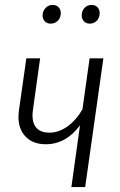

<svg xmlns="http://www.w3.org/2000/svg" viewBox="-20 -760 486 780"><path d="M326 0H270L305 -251Q248 -174 166 -174Q115 -174 85 -204Q55 -234 55 -286Q55 -294 57 -312L87 -523H143L114 -315Q112 -299 112 -291Q112 -257 129.5 -239Q147 -221 181 -221Q218 -221 253.5 -246Q289 -271 315 -316L344 -523H400ZM153 -697Q153 -715 165 -727.5Q177 -740 194 -740Q209 -740 218 -730.5Q227 -721 227 -707Q227 -688 215 -676Q203 -664 186 -664Q171 -664 162 -673.5Q153 -683 153 -697ZM312 -697Q312 -716 323.5 -728Q335 -740 352 -740Q367 -740 376 -730.5Q385 -721 385 -707Q385 -688 373.5 -676Q362 -664 345 -664Q330 -664 321 -673.5Q312 -683 312 -697Z"/></svg>

Font: Fira Sans Extra Condensed Light
Style: Italic
Weight: 300
Width: 3
Italic angle: -8°
Designer: Carrois Corporate & Edenspiekermann AG
Foundry: Carrois Corporate GbR & Edenspiekermann AG
Version: Version 4.203